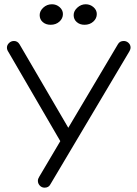

<svg xmlns="http://www.w3.org/2000/svg" viewBox="-20 -865 634 891"><path d="M214.8 -750Q192.9 -750 178.5 -762.5Q164.1 -774.9 164.1 -794.9Q164.1 -814 180.9 -829.6Q197.8 -845.2 221.2 -845.2Q241.7 -845.2 256.8 -831.8Q272 -818.4 272 -799.8Q272 -779.3 255.6 -764.6Q239.3 -750 214.8 -750ZM372.1 -750Q350.6 -750 336.2 -762.5Q321.8 -774.9 321.8 -794.9Q321.8 -814 338.9 -829.6Q356 -845.2 377.9 -845.2Q398.4 -845.2 413.8 -831.8Q429.2 -818.4 429.2 -799.8Q429.2 -779.3 412.8 -764.6Q396.5 -750 372.1 -750ZM187 5.9Q173.8 5.9 164.8 -3.7Q155.8 -13.2 155.8 -25.9Q155.8 -35.2 162.1 -44.9L259.8 -210L19 -624Q12.2 -633.8 12.2 -644Q12.2 -656.2 22 -665.5Q31.7 -674.8 44.9 -674.8Q61.5 -674.8 70.8 -659.2L296.9 -272L526.9 -659.2Q535.2 -674.8 554.2 -674.8Q566.9 -674.8 576.4 -666Q585.9 -657.2 585.9 -644Q585.9 -634.8 577.1 -621.1L213.9 -9.8Q206.1 5.9 187 5.9Z"/></svg>

Font: Comic Neue
Style: Regular
Weight: 400
Designer: Craig Rozynski
Foundry: Craig Rozynski
Version: Version 2.003;hotconv 1.0.109;makeotfexe 2.5.65596